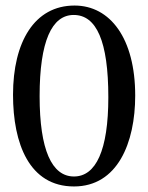

<svg xmlns="http://www.w3.org/2000/svg" viewBox="-20 -662 535 693"><path d="M468 -317C468 -523 378 -642 249 -642C104 -642 27 -510 27 -320C27 -143 86 11 247 11C404 11 468 -146 468 -317ZM371 -311C371 -119 326 -25 247 -25C167 -25 123 -121 123 -315C123 -513 167 -608 246 -608C328 -608 371 -514 371 -311Z"/></svg>

Font: STIX Two Math
Style: Regular
Weight: 400
Designer: Ross Mills, John Hudson & Paul Hanslow, Tiro Typeworks Ltd; with portions MicroPress Inc., with additions and correction
Foundry: Tiro Typeworks Ltd
Version: Version 2.02 b142